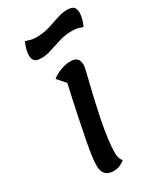

<svg xmlns="http://www.w3.org/2000/svg" viewBox="-216 -925 867 1028"><g transform="rotate(-30 217.0 -411.5)"><path d="M171 25Q137 25 120 8Q103 -9 103 -46Q103 -66 107.5 -101.5Q112 -137 122.5 -191.5Q133 -246 149 -324Q165 -402 189 -508L145 -558Q170 -578 201.5 -589Q233 -600 258 -600Q287 -600 300 -588Q313 -576 313 -545Q313 -538 306.5 -510.5Q300 -483 289.5 -440.5Q279 -398 267.5 -347.5Q256 -297 245.5 -244Q235 -191 228.5 -142.5Q222 -94 222 -55Q222 -36 226.5 -23Q231 -10 240 -2Q207 25 171 25ZM138 -692Q107 -692 95.5 -703.5Q84 -715 84 -740Q84 -757 90 -776.5Q96 -796 104 -815Q119 -810 135 -806Q151 -802 167 -802Q212 -802 249.5 -813.5Q287 -825 319.5 -836.5Q352 -848 380 -848Q412 -848 423 -836.5Q434 -825 434 -800Q434 -784 428.5 -763.5Q423 -743 414 -724Q400 -729 384 -733Q368 -737 351 -737Q307 -737 269.5 -725.5Q232 -714 199.5 -703Q167 -692 138 -692Z"/></g></svg>

Font: Lemonada
Style: Regular
Weight: 400
Designer: Mohamed Gaber (Arabic), Eduardo Tunni (Latin)
Foundry: Kief Type Foundry
Version: Version 4.005